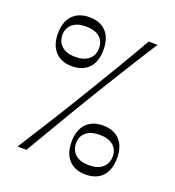

<svg xmlns="http://www.w3.org/2000/svg" viewBox="-133 -817 853 937"><g transform="rotate(20 294.0 -348.5)"><path d="M172.1 -458.9Q116.7 -458.9 85.4 -492.2Q54 -525.6 54 -586.3Q54 -647.4 85.4 -680.4Q116.9 -713.4 172.1 -713.4Q228.4 -713.4 259.4 -680.4Q290.4 -647.4 290.4 -586.3Q290.4 -525.6 259.4 -492.2Q228.4 -458.9 172.1 -458.9ZM172.1 -507.3Q217.9 -507.3 242.6 -529Q267.4 -550.7 267.4 -587.3Q267.4 -623 242.6 -644Q217.9 -665 172.1 -665Q126.7 -665 101.9 -644Q77 -623 77 -587.3Q77 -550.7 101.9 -529Q126.7 -507.3 172.1 -507.3ZM57.7 0Q111 -83.6 166.1 -171.7Q221.3 -259.9 275.9 -350Q330.6 -440.1 383.4 -528.3Q436.1 -616.4 483.7 -700H529.9Q458.6 -588.6 384.9 -469.3Q311.3 -350 240.1 -230.7Q168.9 -111.4 103.9 0ZM415.3 15.1Q359.9 15.1 328.5 -18.2Q297.2 -51.6 297.2 -112.3Q297.2 -173.4 328.6 -206.4Q360 -239.4 415.3 -239.4Q471.6 -239.4 502.6 -206.4Q533.6 -173.4 533.6 -112.3Q533.6 -51.6 502.6 -18.2Q471.6 15.1 415.3 15.1ZM415.3 -33.3Q461 -33.3 485.9 -55Q510.7 -76.7 510.7 -113.3Q510.7 -149 485.9 -170Q461 -191 415.3 -191Q369.9 -191 345 -170Q320.2 -149 320.2 -113.3Q320.2 -76.7 345 -55Q369.9 -33.3 415.3 -33.3Z"/></g></svg>

Font: Ojuju ExtraLight
Style: Regular
Weight: 200
Designer: Chisaokwu Joboson, Mirko Velimirovic
Foundry: Udi Foundry
Version: Version 1.000